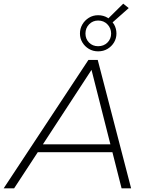

<svg xmlns="http://www.w3.org/2000/svg" viewBox="-67 -1027 792 1047"><path d="M-47 0 415 -700H466L648 0H596L546 -197H139L10 0ZM535 -240 432 -646 167 -240ZM468 -747Q440 -747 417.5 -760.5Q395 -774 382 -796Q369 -818 369 -844Q369 -871 382 -893.5Q395 -916 417.5 -930Q440 -944 468 -944Q497 -944 520 -930Q522 -929 524 -927L605 -1007L635 -983L547 -905Q551 -900 555 -894Q568 -871 568 -844Q568 -818 555 -796Q542 -774 519.5 -760.5Q497 -747 468 -747ZM468 -775Q499 -775 519 -795Q539 -815 539 -844Q539 -873 519 -894Q499 -915 468 -915Q439 -915 419 -894.5Q399 -874 399 -844Q399 -815 418.5 -795Q438 -775 468 -775Z"/></svg>

Font: Montserrat Thin Light
Style: Italic
Weight: 300
Italic angle: -11.3°
Version: Version 9.000